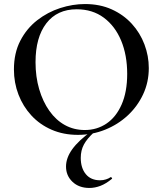

<svg xmlns="http://www.w3.org/2000/svg" viewBox="-20 -656 806 951"><path d="M366 12Q294 12 235.5 -13.5Q177 -39 135.5 -84Q94 -129 71.5 -187.5Q49 -246 49 -312Q49 -393 80.5 -454Q112 -515 164 -555.5Q216 -596 278 -616Q340 -636 401 -636Q475 -636 533.5 -609.5Q592 -583 633 -538Q674 -493 695.5 -436Q717 -379 717 -319Q717 -249 689 -189Q661 -129 612.5 -84Q564 -39 500.5 -13.5Q437 12 366 12ZM400 -12Q460 -12 507.5 -44Q555 -76 582.5 -138.5Q610 -201 610 -290Q610 -383 580 -455Q550 -527 494 -568.5Q438 -610 360 -610Q263 -610 209.5 -540.5Q156 -471 156 -348Q156 -276 174 -214.5Q192 -153 224.5 -107Q257 -61 301.5 -36.5Q346 -12 400 -12ZM433 -6 446 -1Q411 31 395.5 60Q380 89 380 126Q380 176 405 206.5Q430 237 476 237Q491 237 505 232.5Q519 228 527 222Q530 220 533.5 224Q537 228 534 230Q505 254 477.5 264.5Q450 275 423 275Q371 275 339 244.5Q307 214 307 169Q307 126 338 83Q369 40 433 -6Z"/></svg>

Font: Cormorant Garamond Light SemiBold
Style: Regular
Weight: 600
Version: Version 4.001